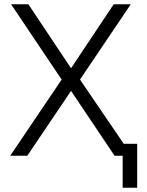

<svg xmlns="http://www.w3.org/2000/svg" viewBox="-20 -730 691 900"><path d="M555 150V0H517L313 -304L108 0H28L269 -357L32 -710H113L313 -410L513 -710H593L355 -357L560 -56H623V150Z"/></svg>

Font: Geist Light
Style: Regular
Weight: 400
Designer: Basement.studio, Andrés Briganti, Mateo Zaragoza
Foundry: Basement.studio, Vercel, Andrés Briganti, Guido Ferreyra, Mateo Zaragoza
Version: Version 1.401